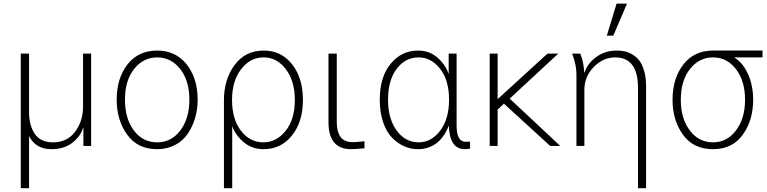

<svg xmlns="http://www.w3.org/2000/svg" viewBox="-20 -792 4164 1042"><path d="M92.8 229.5V-501H137.7V-182.6Q137.7 -111.3 168.9 -65.4Q200.2 -19.5 266.6 -19.5Q344.7 -19.5 387.7 -77.1Q430.7 -134.8 430.7 -212.9V-501H474.6V0H432.6V-98.6H430.7Q418 -52.7 373 -17.6Q328.1 17.6 258.8 17.6Q173.8 17.6 137.7 -53.7V229.5Z M658.2 -251Q658.2 -148.4 706.5 -84Q754.9 -19.5 833 -19.5Q910.2 -19.5 959 -84.5Q1007.8 -149.4 1007.8 -251Q1007.8 -354.5 958 -417.5Q908.2 -480.5 833 -480.5Q757.8 -480.5 708 -418Q658.2 -355.5 658.2 -251ZM613.3 -251Q613.3 -367.2 671.9 -442.4Q730.5 -517.6 833 -517.6Q933.6 -517.6 993.2 -442.4Q1052.7 -367.2 1052.7 -251Q1052.7 -199.2 1039.1 -152.3Q1025.4 -105.5 999.5 -66.9Q973.6 -28.3 930.7 -5.4Q887.7 17.6 833 17.6Q726.6 17.6 669.9 -61.5Q613.3 -140.6 613.3 -251Z M1410.2 -19.5Q1479.5 -19.5 1529.8 -81.5Q1580.1 -143.6 1580.1 -250Q1580.1 -351.6 1531.7 -416Q1483.4 -480.5 1410.2 -480.5Q1337.9 -480.5 1288.6 -416.5Q1239.3 -352.5 1239.3 -250Q1239.3 -145.5 1287.6 -82.5Q1335.9 -19.5 1410.2 -19.5ZM1195.3 229.5V-248Q1195.3 -361.3 1253.4 -439.5Q1311.5 -517.6 1411.1 -517.6Q1506.8 -517.6 1565.4 -442.9Q1624 -368.2 1624 -250Q1624 -130.9 1564.5 -56.6Q1504.9 17.6 1411.1 17.6Q1346.7 17.6 1301.8 -21Q1256.8 -59.6 1240.2 -107.4V229.5Z M1762.7 -128.9V-501H1807.6V-130.9Q1807.6 -20.5 1892.6 -20.5Q1914.1 -20.5 1958 -25.4V12.7Q1907.2 17.6 1885.7 17.6Q1762.7 17.6 1762.7 -128.9Z M2041 -251Q2041 -374 2100.1 -445.8Q2159.2 -517.6 2248 -517.6Q2310.5 -517.6 2354 -479.5Q2397.5 -441.4 2415 -390.6V-501H2458V-111.3Q2458 -22.5 2506.8 -22.5Q2525.4 -22.5 2531.2 -23.4V14.6Q2516.6 17.6 2502.9 17.6Q2419.9 17.6 2416 -110.4Q2365.2 17.6 2247.1 17.6Q2210 17.6 2174.8 2.4Q2139.6 -12.7 2108.9 -43.5Q2078.1 -74.2 2059.6 -127.9Q2041 -181.6 2041 -251ZM2085.9 -251Q2085.9 -147.5 2132.8 -83.5Q2179.7 -19.5 2252.9 -19.5Q2320.3 -19.5 2368.7 -82.5Q2417 -145.5 2417 -251Q2417 -356.4 2368.7 -418.5Q2320.3 -480.5 2252 -480.5Q2179.7 -480.5 2132.8 -418.5Q2085.9 -356.4 2085.9 -251Z M2637.7 0V-501H2680.7V-253.9L2951.2 -501H3009.8L2746.1 -256.8L3020.5 0H2965.8L2714.8 -229.5L2680.7 -197.3V0Z M3085 -501H3128.9Q3137.7 -482.4 3143.1 -456.5Q3148.4 -430.7 3149.4 -415L3150.4 -398.4H3152.3Q3166 -444.3 3213.9 -481Q3261.7 -517.6 3327.1 -517.6Q3350.6 -517.6 3371.1 -513.2Q3391.6 -508.8 3413.6 -495.6Q3435.5 -482.4 3450.7 -461.9Q3465.8 -441.4 3476.1 -406.2Q3486.3 -371.1 3486.3 -324.2V229.5H3442.4V-315.4Q3442.4 -480.5 3318.4 -480.5Q3252.9 -480.5 3202.1 -428.2Q3151.4 -376 3151.4 -304.7V0H3108.4V-389.6Q3108.4 -439.5 3085 -501ZM3273.4 -598.6 3326.2 -772.5H3382.8L3308.6 -598.6Z M3629.9 -250Q3629.9 -366.2 3688.5 -441.9Q3747.1 -517.6 3849.6 -517.6H4118.2V-480.5H3963.9Q4010.7 -453.1 4039.1 -391.1Q4067.4 -329.1 4067.4 -250Q4067.4 -139.6 4011.2 -61Q3955.1 17.6 3849.6 17.6Q3743.2 17.6 3686.5 -61Q3629.9 -139.6 3629.9 -250ZM3674.8 -250Q3674.8 -148.4 3723.6 -84Q3772.5 -19.5 3849.6 -19.5Q3925.8 -19.5 3974.6 -84.5Q4023.4 -149.4 4023.4 -250Q4023.4 -353.5 3974.1 -417Q3924.8 -480.5 3849.6 -480.5Q3774.4 -480.5 3724.6 -417.5Q3674.8 -354.5 3674.8 -250Z"/></svg>

Font: Gothic A1 ExtraLight
Style: Regular
Weight: 275
Designer: HanYang I&C Co.,Ltd.
Foundry: HanYang I&C Co.,Ltd.
Version: Version 2.50